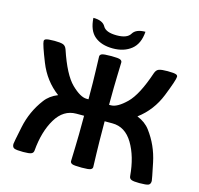

<svg xmlns="http://www.w3.org/2000/svg" viewBox="-119 -966 1140 1101"><g transform="rotate(15 451.5 -415.5)"><path d="M517.6 -380.9H528.8Q566.4 -380.9 619.4 -432.6Q672.4 -484.4 718.8 -623Q726.1 -643.6 741.7 -648.9Q757.3 -654.3 792.5 -654.3Q832.5 -654.3 844.2 -648.9Q852.5 -645 852.5 -636.7Q852.5 -617.7 813.2 -518.8Q773.9 -419.9 691.9 -358.9Q740.2 -339.8 768.1 -302.7Q826.7 -224.6 846.9 -127.2Q867.2 -29.8 867.2 -22.5Q867.2 -2.9 854.5 2.4Q841.8 7.8 801.3 7.8Q766.1 7.8 753.7 2.4Q741.2 -2.9 740.2 -17.6Q730.5 -131.8 685.1 -207.5Q639.6 -283.2 563.5 -283.2H517.6Q518.1 -148.4 520 -94.7Q522.5 -33.2 522.5 -12.7Q522.5 -2.9 511.7 2.4Q501 7.8 459 7.8Q411.6 7.8 401.1 2.4Q390.6 -2.9 390.6 -12.7Q390.6 -33.2 393.1 -94.7Q395.5 -156.2 395.5 -283.2H349.6Q273.4 -283.2 228 -207.5Q182.6 -131.8 172.9 -17.6Q171.9 -2.9 159.4 2.4Q147 7.8 111.8 7.8Q71.3 7.8 58.6 2.4Q45.9 -2.9 45.9 -22.5Q45.9 -29.8 66.2 -127.2Q86.4 -224.6 145.5 -302.7Q172.9 -339.8 221.2 -358.9Q139.2 -419.9 99.9 -518.8Q60.5 -617.7 60.5 -636.7Q60.5 -645 68.8 -648.9Q80.6 -654.3 120.6 -654.3Q155.8 -654.3 171.4 -648.9Q187 -643.6 194.3 -623Q240.7 -484.4 293.7 -432.6Q346.7 -380.9 383.8 -380.9H395.5Q395.5 -490.2 393.1 -551.8Q390.6 -613.3 390.6 -633.8Q390.6 -643.6 401.1 -648.9Q411.6 -654.3 459 -654.3Q501 -654.3 511.7 -648.9Q522.5 -643.6 522.5 -633.8Q522.5 -613.3 520 -551.8Q518.1 -501.5 517.6 -380.9ZM454.1 -698.7Q386.7 -698.7 346.4 -731.7Q306.2 -764.6 301.8 -839.4Q357.4 -839.4 374.5 -808.1Q391.6 -776.9 456.1 -776.9Q518.1 -776.9 536.6 -808.1Q555.2 -839.4 610.8 -839.4Q606 -767.1 563 -732.9Q520 -698.7 454.1 -698.7Z"/></g></svg>

Font: ALMAS
Style: Bold
Weight: 700
Designer: ALMAS Font/ by Husham Jawad Kadhim, derived from the Bainsely font by/ Paul James MIller
Foundry: High-Logic / Made with FontCreator
Version: Version 1.411;September 19, 2021;FontCreator 14.0.0.2814 32-